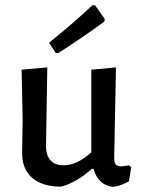

<svg xmlns="http://www.w3.org/2000/svg" viewBox="-20 -728 555 755"><path d="M344 -708 354 -707 392 -653 390 -643Q311 -585 209 -519L199 -520L173 -560Q278 -645 344 -708ZM221 6Q146 6 106 -29Q66 -64 67 -129L69 -254L65 -454L166 -463L161 -157Q160 -120 177.5 -99Q195 -78 230 -78Q283 -78 339 -129V-454L436 -463L429 -107Q429 -89 435 -81.5Q441 -74 456 -74Q468 -74 487 -78L496 -71L487 -15Q454 4 422 7Q365 -2 348 -64H341Q282 -11 221 6Z"/></svg>

Font: Alegreya Sans Medium
Style: Regular
Weight: 500
Designer: Juan Pablo del Peral
Foundry: Huerta Tipografica
Version: Version 2.007